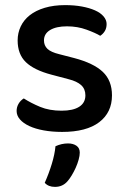

<svg xmlns="http://www.w3.org/2000/svg" viewBox="-20 -502 499 751"><path d="M418 -129Q418 -62 368 -24Q318 14 223 14Q184 14 151 8Q118 2 94.5 -9Q71 -20 58 -35Q45 -50 45 -68Q45 -83 52.5 -96Q60 -109 73 -117Q101 -99 137 -84Q173 -69 221 -69Q266 -69 290 -84.5Q314 -100 314 -129Q314 -154 297.5 -169Q281 -184 249 -192L181 -210Q113 -228 81 -259Q49 -290 49 -344Q49 -373 61 -398.5Q73 -424 96.5 -442.5Q120 -461 155 -471.5Q190 -482 235 -482Q271 -482 300.5 -476.5Q330 -471 351.5 -461.5Q373 -452 385 -438Q397 -424 397 -408Q397 -392 390 -380.5Q383 -369 372 -362Q354 -373 318.5 -386Q283 -399 242 -399Q200 -399 176 -384.5Q152 -370 152 -344Q152 -324 165.5 -311Q179 -298 212 -290L270 -275Q346 -255 382 -221Q418 -187 418 -129ZM244 207Q225 229 195 229Q169 229 155 213Q171 177 182.5 139.5Q194 102 197 70Q221 59 246 59Q266 59 279 68Q292 77 292 95Q292 107 287.5 123Q283 139 276 154.5Q269 170 260.5 184Q252 198 244 207Z"/></svg>

Font: Baloo Thambi 2 Medium
Style: Regular
Weight: 500
Designer: Aadarsh Rajan and Ek Type
Foundry: Ek Type
Version: Version 1.640;hotconv 1.0.111;makeotfexe 2.5.65597; ttfautoh